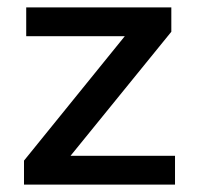

<svg xmlns="http://www.w3.org/2000/svg" viewBox="-20 -500 539 520"><path d="M45 -65 318 -402H51V-480H444V-414L171 -78H454V0H45Z"/></svg>

Font: Prompt
Style: Regular
Weight: 400
Designer: Katatrad Team
Foundry: CadsonDemak
Version: Version 1.001